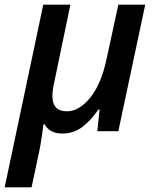

<svg xmlns="http://www.w3.org/2000/svg" viewBox="-47 -561 664 821"><path d="M-27 240H88L121 85Q126 62 131 27Q136 -8 139 -30H143Q166 10 219 10Q270 10 308 -20.5Q346 -51 374 -93H379L369 0H459L574 -541H459L409 -310Q386 -201 338.5 -143Q291 -85 239 -85Q177 -85 177 -151Q177 -175 186 -214L254 -541H138Z"/></svg>

Font: Noto Sans UI Medium
Style: Italic
Weight: 500
Italic angle: -12°
Designer: Monotype Design Team
Foundry: Monotype Imaging Inc.
Version: Version 1.901